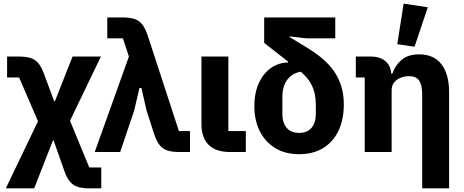

<svg xmlns="http://www.w3.org/2000/svg" viewBox="-20 -836 2553 1056"><path d="M19 -525H88Q145 -525 173.5 -504.5Q202 -484 220 -435L278 -279H282L379 -525H535L365 -172L471 85H537V200H468Q411 200 382 179Q353 158 336 110L275 -63H271L168 200H12L189 -169L85 -410H19Z M689 -525 656 -625H570V-740H659Q716 -740 745 -718.5Q774 -697 792 -642L964 -115H1025V0H961Q904 0 875 -21.5Q846 -43 828 -98L786 -228L758 -352H747L718 -228L641 0H501Z M1332 -115V0H1244Q1168 0 1128 -39Q1088 -78 1088 -153V-525H1236V-115Z M1653 -443Q1614 -442 1587 -423.5Q1560 -405 1546.5 -374.5Q1533 -344 1533 -303V-209Q1533 -176 1544 -152.5Q1555 -129 1575.5 -117Q1596 -105 1625 -105Q1654 -105 1674.5 -117Q1695 -129 1706 -152.5Q1717 -176 1717 -209V-261Q1717 -291 1711.5 -317.5Q1706 -344 1694.5 -367.5Q1683 -391 1663.5 -413Q1644 -435 1617 -456L1433 -600V-740H1824V-625H1666L1573 -636V-632L1678 -568Q1731 -535 1768 -500.5Q1805 -466 1827.5 -428Q1850 -390 1860.5 -349Q1871 -308 1871 -263Q1871 -178 1841.5 -116.5Q1812 -55 1757 -21.5Q1702 12 1625 12Q1548 12 1493 -22Q1438 -56 1408.5 -115Q1379 -174 1379 -250Q1379 -328 1405 -382Q1431 -436 1473 -464Q1515 -492 1564 -492V-514Z M2134 0H1986V-410H1937V-525H2019Q2073 -525 2103 -497Q2133 -469 2133 -413V-406L2096 -431H2138Q2153 -476 2188.5 -506.5Q2224 -537 2286 -537Q2366 -537 2408 -482.5Q2450 -428 2450 -329V200H2302V-317Q2302 -367 2286 -392Q2270 -417 2229 -417Q2205 -417 2183.5 -408.5Q2162 -400 2148 -383Q2134 -366 2134 -340ZM2333 -796 2260 -579 2165 -593 2200 -816Z"/></svg>

Font: IBM Plex Sans Var
Style: Regular
Weight: 400
Designer: Mike Abbink, Paul van der Laan, Pieter van Rosmalen
Foundry: Bold Monday
Version: Version 3.000